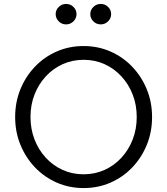

<svg xmlns="http://www.w3.org/2000/svg" viewBox="-20 -945 850 976"><path d="M405.2 11Q332.4 11 269.2 -16.5Q206 -44 158.5 -93.5Q111 -143 84 -208.5Q57 -274 57 -350Q57 -426 83.8 -491.5Q110.6 -557 158.1 -606.5Q205.6 -656 268.8 -683.5Q332 -711 404.8 -711Q477.6 -711 540.8 -683.5Q604 -656 651.5 -606.5Q699 -557 726 -491.5Q753 -426 753 -350Q753 -274 726.2 -208.5Q699.4 -143 651.9 -93.5Q604.4 -44 541.2 -16.5Q478 11 405.2 11ZM404.9 -59Q462 -59 511 -81Q560 -103 597 -143Q634 -183 654.5 -235.9Q675 -288.8 675 -350Q675 -412 654.5 -464.5Q634 -517 597 -557Q560 -597 511.1 -619Q462.3 -641 405.1 -641Q348 -641 299 -619Q250 -597 213 -557Q176 -517 155.5 -464.5Q135 -412 135 -350.5Q135 -289 155.5 -236Q176 -183 213 -143Q250 -103 298.9 -81Q347.7 -59 404.9 -59ZM315.9 -821Q294 -821 278.5 -836.5Q263 -852 263 -873Q263 -894.5 278.6 -909.7Q294.2 -925 316.1 -925Q338 -925 353.5 -909.7Q369 -894.5 369 -873Q369 -852 353.4 -836.5Q337.8 -821 315.9 -821ZM491.9 -821Q470 -821 454.5 -836.5Q439 -852 439 -873Q439 -894.5 454.6 -909.7Q470.2 -925 492.1 -925Q514 -925 529.5 -909.7Q545 -894.5 545 -873Q545 -852 529.4 -836.5Q513.8 -821 491.9 -821Z"/></svg>

Font: Red Hat Text VF
Style: Regular
Weight: 300
Designer: Pentagram, MCKL
Foundry: Pentagram, MCKL
Version: Version 1.023